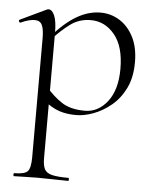

<svg xmlns="http://www.w3.org/2000/svg" viewBox="-51 -442 611 759"><g transform="rotate(5 254.5 -62.0)"><path d="M33 275Q30 275 30 269Q30 263 33 263Q74 263 86 250Q98 237 98 194V-278Q98 -314 90 -330.5Q82 -347 61 -347Q51 -347 37 -343.5Q23 -340 6 -332Q2 -331 -0.5 -336Q-3 -341 1 -343L104 -392Q108 -394 112 -394Q126 -394 135.5 -371.5Q145 -349 145 -305V194Q145 222 152.5 237Q160 252 182.5 257.5Q205 263 248 263Q250 263 250 269Q250 275 248 275Q222 275 190 274Q158 273 123 273Q98 273 74 274Q50 275 33 275ZM256 13Q218 13 188.5 3Q159 -7 124 -35L133 -88Q162 -53 197 -30Q232 -7 289 -7Q342 -7 378.5 -54Q415 -101 415 -184Q415 -273 376.5 -319.5Q338 -366 282 -366Q236 -366 201 -340Q166 -314 133 -278L125 -285Q176 -344 223 -371.5Q270 -399 318 -399Q359 -399 393.5 -377.5Q428 -356 449 -315Q470 -274 470 -215Q470 -155 449 -112Q428 -69 394.5 -41.5Q361 -14 324.5 -0.5Q288 13 256 13Z"/></g></svg>

Font: Cormorant Garamond Light Light
Style: Regular
Weight: 300
Version: Version 4.001